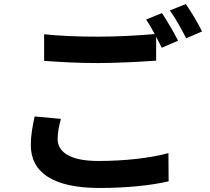

<svg xmlns="http://www.w3.org/2000/svg" viewBox="-20 -885 1040 953"><path d="M152 -307C144 -269 133 -221 133 -164C133 -28 246 48 473 48C612 48 731 35 817 15L816 -125C728 -101 602 -86 468 -86C325 -86 266 -132 266 -195C266 -228 273 -259 282 -295ZM705 -788C719 -768 734 -742 748 -716C672 -709 563 -703 468 -703C364 -703 272 -707 199 -715V-583C279 -577 365 -572 469 -572C563 -572 686 -579 755 -584V-703C765 -683 775 -664 783 -648L864 -683C845 -720 809 -783 784 -820ZM823 -833C851 -795 883 -737 904 -695L983 -729C966 -764 929 -828 902 -865Z"/></svg>

Font: Noto Sans CJK KR Bold
Style: Regular
Weight: 700
Designer: Ryoko NISHIZUKA (kana & ideographs); Paul D. Hunt (Latin, Greek & Cyrillic); Wenlong ZHANG (bopomofo); Sandoll Communica
Foundry: Adobe Systems Incorporated
Version: Version 1.004;PS 1.004;hotconv 1.0.82;makeotf.lib2.5.63406